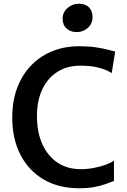

<svg xmlns="http://www.w3.org/2000/svg" viewBox="-20 -998 681 1026"><path d="M45.5 -369Q45.5 -461.5 73.5 -532.8Q101.5 -604 150.8 -652.8Q200 -701.5 264 -726.2Q328 -751 399.5 -751Q454.5 -751 492 -745.2Q529.5 -739.5 554.2 -733Q579 -726.5 595.5 -722.5L577 -607.5Q568.5 -613 549 -622.2Q529.5 -631.5 495.2 -639.2Q461 -647 408 -647Q339 -647 287 -614.2Q235 -581.5 206.2 -521Q177.5 -460.5 177.5 -376.5Q177.5 -293.5 205.2 -230Q233 -166.5 285.5 -130.2Q338 -94 412 -94Q447.5 -94 483.5 -101Q519.5 -108 547.8 -118.8Q576 -129.5 589 -140V-31Q568 -22.5 542 -13.5Q516 -4.5 482.2 1.8Q448.5 8 403 8Q293.5 8 213.2 -39Q133 -86 89.2 -171Q45.5 -256 45.5 -369ZM389.5 -826.5Q358 -826.5 336.2 -845.2Q314.5 -864 314.5 -898Q314.5 -932 340.8 -955Q367 -978 400.5 -978Q437.5 -978 456 -958.2Q474.5 -938.5 474.5 -907Q474.5 -871.5 449.5 -849Q424.5 -826.5 389.5 -826.5Z"/></svg>

Font: Merriweather Sans Medium
Style: Regular
Weight: 500
Designer: Eben Sorkin
Foundry: Eben Sorkin
Version: Version 2.001